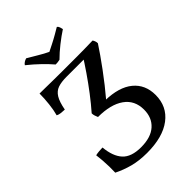

<svg xmlns="http://www.w3.org/2000/svg" viewBox="-254 -994 1117 1117"><g transform="rotate(-45 304.5 -436.0)"><path d="M280 9Q216 9 165 -4.5Q114 -18 68 -41Q69 -64 68.5 -90Q68 -116 66 -142.5Q64 -169 61 -191Q73 -194 90 -195.5Q107 -197 119 -197Q126 -119 162.5 -79Q199 -39 279 -39Q360 -39 403 -77.5Q446 -116 446 -182Q446 -259 388 -300Q330 -341 226 -341Q222 -350 218.5 -360.5Q215 -371 215 -382Q251 -423 288 -471.5Q325 -520 359 -569.5Q393 -619 421 -664L422 -636H263Q219 -636 191.5 -626.5Q164 -617 147 -589.5Q130 -562 120 -508Q107 -508 90 -510Q73 -512 63 -518Q72 -550 77 -594Q82 -638 82 -678Q97 -678 127.5 -677.5Q158 -677 194.5 -676.5Q231 -676 266 -676Q301 -676 326 -676Q359 -676 389.5 -676Q420 -676 451 -676.5Q482 -677 518 -678Q522 -673 525.5 -664Q529 -655 529 -645Q494 -591 440 -517.5Q386 -444 325 -372L322 -380Q435 -378 494.5 -329Q554 -280 554 -195Q554 -100 482 -45.5Q410 9 280 9ZM268 -731Q244 -759 211 -791Q178 -823 138 -855Q143 -863 152 -869Q161 -875 172 -878Q200 -862 233 -842Q266 -822 294 -809Q308 -816 334 -829Q360 -842 386 -857Q412 -872 427 -881Q435 -876 438.5 -865Q442 -854 443 -847Q409 -825 371 -795Q333 -765 303 -735Q295 -733 285.5 -732Q276 -731 268 -731Z"/></g></svg>

Font: Vollkorn
Style: Regular
Weight: 400
Designer: Friedrich Althausen
Foundry: Friedrich Althausen
Version: Version 4.104